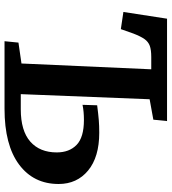

<svg xmlns="http://www.w3.org/2000/svg" viewBox="24 -764 740 827"><g transform="rotate(90 393.5 -350.0)"><path d="M278 -632H225Q194 -632 176.5 -625.5Q159 -619 147.5 -602.5Q136 -586 124 -555L105 -501L31 -512L60 -700H501L495 -641L407 -625L385 -70H450Q543 -70 589.5 -111Q636 -152 636 -225Q636 -279 603.5 -310.5Q571 -342 496 -342Q460 -342 431 -336L433 -399Q472 -404 496.5 -406Q521 -408 551 -408Q656 -408 714 -360Q772 -312 772 -233Q772 -125 688 -62.5Q604 0 448 0H157L163 -60L253 -73Z"/></g></svg>

Font: Literata 7pt SemiBold
Style: Italic
Weight: 600
Italic angle: -2°
Designer: Latin by Veronika Burian and Jose Scaglione. Greek by Irene Vlachou. Cyrillic by Vera Evstafieva
Foundry: TypeTogether
Version: Version 3.002